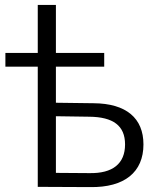

<svg xmlns="http://www.w3.org/2000/svg" viewBox="-20 -762 638 783"><path d="M208 -288 344 -286C441 -285 490 -250 490 -173C490 -95 440 -54 344 -56L208 -57ZM208 -490H405V-546H208V-742H134V-546H2V-490H134V0L348 1C488 3 565 -60 565 -173C565 -280 495 -340 362 -341L208 -343Z"/></svg>

Font: Montserrat-Alt1
Style: Regular
Weight: 400
Designer: Differentunic
Foundry: Differentunic
Version: Version 7.222